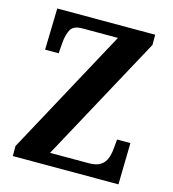

<svg xmlns="http://www.w3.org/2000/svg" viewBox="-107 -802 800 890"><g transform="rotate(15 293.0 -357.0)"><path d="M36 0V-48L365 -655H194Q152 -655 138.5 -630.5Q125 -606 122 -567L118 -515H53L58 -714H528V-665L199 -59H385Q422 -59 441.5 -72.5Q461 -86 469 -108Q477 -130 479 -155L483 -199H547L543 0Z"/></g></svg>

Font: Noto Serif Lao Condensed
Style: Bold
Weight: 700
Width: 3
Designer: Monotype Design Team
Foundry: Monotype Imaging Inc.
Version: Version 2.003; ttfautohint (v1.8.4.7-5d5b)